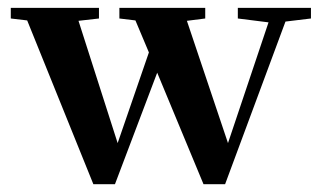

<svg xmlns="http://www.w3.org/2000/svg" viewBox="-20 -455 815 486"><path d="M216.3 11.2 48.8 -403.3 7.3 -408.2V-435.1H230.5V-408.2L178.7 -402.3L277.8 -92.8L356.9 -322.3L322.8 -403.3L282.2 -408.2V-435.1H499.5V-408.2L453.1 -402.3L557.1 -92.8L659.7 -398.4L582 -408.2V-435.1H767.1V-408.2L702.6 -400.4L549.8 11.2H495.1L377.9 -271L271 11.2Z"/></svg>

Font: Elstob SemiBold
Style: Regular
Weight: 600
Designer: Peter S. Baker
Version: Version 1.015